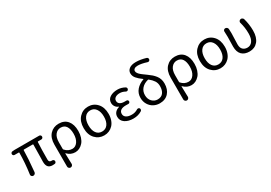

<svg xmlns="http://www.w3.org/2000/svg" viewBox="37 -1952 4659 3296"><g transform="rotate(-30 2367.0 -304.0)"><path d="M541 12.7Q479.5 12.7 451.2 -21Q422.9 -54.7 422.9 -122.1Q422.9 -148.4 425.8 -272.5Q428.7 -396.5 428.7 -458Q428.7 -467.8 418.9 -467.8H246.1Q236.3 -467.8 236.3 -458Q235.4 -312.5 209 -41Q207 -21.5 192.4 -8.8Q178.7 2.9 161.1 2.9Q159.2 2.9 158.2 2.9Q139.6 2 127.9 -12.7Q118.2 -24.4 118.2 -39.1Q118.2 -42 119.1 -45.9Q149.4 -260.7 150.4 -458Q150.4 -467.8 140.6 -467.8H59.6Q45.9 -467.8 35.6 -478Q25.4 -488.3 25.4 -502.9Q25.4 -517.6 35.2 -528.3Q44.9 -539.1 59.6 -540L102.5 -543H589.8Q605.5 -543 616.2 -532.2Q627 -521.5 627 -505.9Q627 -490.2 616.2 -479Q605.5 -467.8 589.8 -467.8H526.4Q516.6 -467.8 516.6 -458Q508.8 -317.4 508.8 -116.2Q508.8 -87.9 521.5 -75.7Q534.2 -63.5 559.6 -63.5Q564.5 -63.5 569.3 -63.5Q584 -64.5 595.7 -56.2Q607.4 -47.9 610.4 -33.2Q612.3 -18.6 604.5 -5.4Q596.7 7.8 582 9.8Q563.5 12.7 541 12.7Z M740.2 155.3V-276.4Q740.2 -410.2 808.1 -482.4Q876 -554.7 980.5 -554.7Q1092.8 -554.7 1153.3 -481.4Q1213.9 -408.2 1213.9 -278.3Q1213.9 -210.9 1195.3 -154.3Q1176.8 -97.7 1145 -61.5Q1113.3 -25.4 1073.2 -5.4Q1033.2 14.6 990.2 14.6Q897.5 14.6 833 -54.7Q831.1 -56.6 828.6 -55.7Q826.2 -54.7 826.2 -52.7Q832 115.2 832 155.3Q832 173.8 818.4 187.5Q805.7 201.2 786.6 201.2Q767.6 201.2 753.9 187.5Q740.2 173.8 740.2 155.3ZM974.6 -61.5Q1037.1 -61.5 1078.6 -120.1Q1120.1 -178.7 1120.1 -277.3Q1120.1 -371.1 1085 -424.8Q1049.8 -478.5 976.6 -478.5Q912.1 -478.5 869.6 -425.3Q827.1 -372.1 827.1 -274.4V-144.5Q827.1 -134.8 834 -127.9Q892.6 -61.5 974.6 -61.5Z M1564.5 12.7Q1459 12.7 1387.7 -63.5Q1316.4 -139.6 1316.4 -271.5Q1316.4 -403.3 1387.7 -480Q1459 -556.6 1564.9 -556.6Q1670.9 -556.6 1741.2 -480Q1811.5 -403.3 1811.5 -271.5Q1811.5 -205.1 1792 -150.9Q1772.5 -96.7 1738.8 -61Q1705.1 -25.4 1660.6 -6.3Q1616.2 12.7 1564.5 12.7ZM1717.8 -271.5Q1717.8 -367.2 1677.2 -424.3Q1636.7 -481.4 1564.9 -481.4Q1493.2 -481.4 1452.6 -424.3Q1412.1 -367.2 1412.1 -271.5Q1412.1 -174.8 1452.1 -119.1Q1492.2 -63.5 1564.5 -63.5Q1636.7 -63.5 1677.2 -119.1Q1717.8 -174.8 1717.8 -271.5Z M2143.6 12.7Q2041 12.7 1977.1 -31.2Q1913.1 -75.2 1913.1 -150.4Q1913.1 -203.1 1943.8 -236.8Q1974.6 -270.5 2023.4 -284.2Q2026.4 -285.2 2026.4 -287.6Q2026.4 -290 2024.4 -291Q1984.4 -305.7 1962.4 -338.9Q1940.4 -372.1 1940.4 -411.1Q1940.4 -481.4 1999.5 -519Q2058.6 -556.6 2147.5 -556.6Q2223.6 -556.6 2293.9 -516.6Q2306.6 -508.8 2309.6 -494.1Q2312.5 -479.5 2304.7 -466.8Q2297.9 -454.1 2283.2 -451.2Q2268.6 -448.2 2256.8 -455.1Q2206.1 -484.4 2150.4 -484.4Q2097.7 -484.4 2064.5 -461.9Q2031.2 -439.5 2031.2 -399.4Q2031.2 -360.4 2062 -337.9Q2092.8 -315.4 2156.2 -315.4Q2171.9 -315.4 2187.5 -315.4Q2202.1 -316.4 2212.9 -306.6Q2223.6 -296.9 2223.6 -282.7Q2223.6 -268.6 2212.9 -258.3Q2202.1 -248 2187.5 -249Q2163.1 -250 2139.6 -250Q2073.2 -250 2039.1 -226.1Q2004.9 -202.1 2004.9 -156.7Q2004.9 -111.3 2043.9 -85.4Q2083 -59.6 2152.3 -59.6Q2217.8 -59.6 2271.5 -93.8Q2284.2 -101.6 2298.8 -99.1Q2313.5 -96.7 2321.3 -85Q2327.1 -75.2 2327.1 -64.5Q2327.1 -60.5 2326.2 -56.6Q2323.2 -41 2310.5 -33.2Q2238.3 12.7 2143.6 12.7Z M2666 -63.5Q2738.3 -63.5 2775.9 -111.3Q2813.5 -159.2 2813.5 -244.1Q2813.5 -303.7 2784.2 -348.6Q2754.9 -393.6 2702.1 -435.5Q2694.3 -442.4 2684.6 -439.5Q2602.5 -418 2556.6 -364.7Q2510.7 -311.5 2510.7 -236.3Q2510.7 -158.2 2556.6 -110.8Q2602.5 -63.5 2666 -63.5ZM2856.4 -776.4Q2871.1 -771.5 2878.4 -757.8Q2885.7 -744.1 2880.9 -728.5Q2876 -713.9 2862.3 -707Q2848.6 -700.2 2834 -705.1Q2728.5 -739.3 2657.2 -739.3Q2612.3 -739.3 2589.8 -722.7Q2567.4 -706.1 2567.4 -681.6Q2567.4 -669.9 2571.3 -658.2Q2575.2 -646.5 2585 -633.8Q2594.7 -621.1 2603.5 -611.8Q2612.3 -602.5 2629.9 -588.4Q2647.5 -574.2 2659.2 -565.9Q2670.9 -557.6 2694.3 -540.5Q2717.8 -523.4 2730.5 -513.7Q2770.5 -485.4 2797.4 -461.4Q2824.2 -437.5 2850.6 -404.3Q2877 -371.1 2890.1 -331.5Q2903.3 -292 2903.3 -245.1Q2903.3 -127.9 2839.8 -57.6Q2776.4 12.7 2664.1 12.7Q2601.6 12.7 2546.4 -16.1Q2491.2 -44.9 2456.1 -102.1Q2420.9 -159.2 2420.9 -234.4Q2420.9 -325.2 2476.6 -389.6Q2532.2 -454.1 2622.1 -485.4Q2625 -486.3 2625.5 -489.3Q2626 -492.2 2623 -494.1Q2555.7 -542 2518.1 -586.9Q2480.5 -631.8 2480.5 -686.5Q2480.5 -739.3 2525.9 -773.9Q2571.3 -808.6 2659.2 -808.6Q2747.1 -808.6 2856.4 -776.4Z M3043.9 155.3V-276.4Q3043.9 -410.2 3111.8 -482.4Q3179.7 -554.7 3284.2 -554.7Q3396.5 -554.7 3457 -481.4Q3517.6 -408.2 3517.6 -278.3Q3517.6 -210.9 3499 -154.3Q3480.5 -97.7 3448.7 -61.5Q3417 -25.4 3377 -5.4Q3336.9 14.6 3293.9 14.6Q3201.2 14.6 3136.7 -54.7Q3134.8 -56.6 3132.3 -55.7Q3129.9 -54.7 3129.9 -52.7Q3135.7 115.2 3135.7 155.3Q3135.7 173.8 3122.1 187.5Q3109.4 201.2 3090.3 201.2Q3071.3 201.2 3057.6 187.5Q3043.9 173.8 3043.9 155.3ZM3278.3 -61.5Q3340.8 -61.5 3382.3 -120.1Q3423.8 -178.7 3423.8 -277.3Q3423.8 -371.1 3388.7 -424.8Q3353.5 -478.5 3280.3 -478.5Q3215.8 -478.5 3173.3 -425.3Q3130.9 -372.1 3130.9 -274.4V-144.5Q3130.9 -134.8 3137.7 -127.9Q3196.3 -61.5 3278.3 -61.5Z M3868.2 12.7Q3762.7 12.7 3691.4 -63.5Q3620.1 -139.6 3620.1 -271.5Q3620.1 -403.3 3691.4 -480Q3762.7 -556.6 3868.7 -556.6Q3974.6 -556.6 4044.9 -480Q4115.2 -403.3 4115.2 -271.5Q4115.2 -205.1 4095.7 -150.9Q4076.2 -96.7 4042.5 -61Q4008.8 -25.4 3964.4 -6.3Q3919.9 12.7 3868.2 12.7ZM4021.5 -271.5Q4021.5 -367.2 3981 -424.3Q3940.4 -481.4 3868.7 -481.4Q3796.9 -481.4 3756.3 -424.3Q3715.8 -367.2 3715.8 -271.5Q3715.8 -174.8 3755.9 -119.1Q3795.9 -63.5 3868.2 -63.5Q3940.4 -63.5 3981 -119.1Q4021.5 -174.8 4021.5 -271.5Z M4444.3 12.7Q4345.7 12.7 4292 -41.5Q4238.3 -95.7 4238.3 -202.1Q4238.3 -234.4 4240.2 -298.3Q4242.2 -362.3 4242.2 -393.6L4238.3 -502.9Q4238.3 -518.6 4248 -529.3Q4259.8 -543 4277.3 -543Q4296.9 -543 4311.5 -530.3Q4326.2 -517.6 4327.1 -499Q4330.1 -468.8 4330.1 -416Q4330.1 -386.7 4326.7 -308.6Q4323.2 -230.5 4323.2 -196.3Q4323.2 -127.9 4357.4 -95.7Q4391.6 -63.5 4445.3 -63.5Q4506.8 -63.5 4544.4 -114.7Q4582 -166 4582 -267.6Q4582 -385.7 4550.8 -491.2Q4548.8 -498 4548.8 -503.9Q4548.8 -515.6 4554.7 -525.4Q4563.5 -542 4581.1 -545.9Q4587.9 -547.9 4593.8 -547.9Q4606.4 -547.9 4617.2 -541Q4634.8 -532.2 4639.6 -513.7Q4673.8 -392.6 4673.8 -271.5Q4673.8 -135.7 4611.3 -61.5Q4548.8 12.7 4444.3 12.7Z"/></g></svg>

Font: irohamaru Regular
Style: Regular
Weight: 400
Designer: [Source Han Sans]
Ryoko NISHIZUKA  (kana & ideographs); Paul D. Hunt (Latin, Greek & Cyrillic); Wenlong ZHANG  (bopomofo
Version: Version 1.00